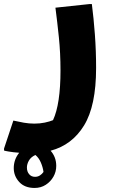

<svg xmlns="http://www.w3.org/2000/svg" viewBox="-64 -498 566 949"><path d="M2 98Q28 104 54 108.5Q80 113 106 113Q133 113 157 108Q181 103 198 96Q235 17 235 -150Q235 -236 227 -313.5Q219 -391 210 -460L379 -478H390Q399 -409 405 -327.5Q411 -246 411 -162Q411 25 351.5 122Q292 219 186 247Q199 261 206.5 280Q214 299 214 322Q214 351 200 375.5Q186 400 162 415.5Q138 431 107 431Q58 431 31 401.5Q4 372 4 333Q4 290 31 257Q2 255 -21 251Q-44 247 -44 246V236ZM69 330Q69 350 80 363Q91 376 109 376Q123 376 133.5 369Q144 362 151 352Q148 329 138 305.5Q128 282 111 268Q89 278 79 295.5Q69 313 69 330Z"/></svg>

Font: Kufam
Style: Bold Italic
Weight: 700
Italic angle: -11°
Designer: Artur Schmal
Foundry: Original Type
Version: Version 1.301; ttfautohint (v1.8.3)